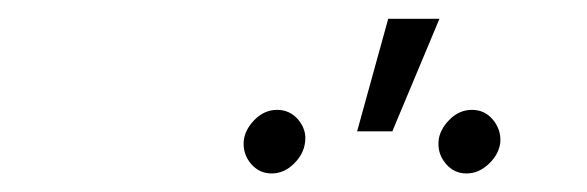

<svg xmlns="http://www.w3.org/2000/svg" viewBox="-20 -838 627 205"><path d="M394.5 -817.9 361.3 -697.8H398.9L449.2 -817.9ZM240.2 -687Q239.3 -673.3 248 -663.1Q256.8 -652.8 270 -652.8Q283.2 -652.8 293.7 -663.1Q304.2 -673.3 305.7 -686Q307.6 -699.2 298.6 -710Q289.6 -720.7 275.9 -720.7Q262.2 -720.7 251.7 -710Q241.2 -699.2 240.2 -687ZM448.2 -687Q447.3 -673.3 456.1 -663.1Q464.8 -652.8 478 -652.8Q491.2 -652.8 502 -663.1Q512.7 -673.3 514.2 -686Q515.1 -699.7 506.3 -710.2Q497.6 -720.7 483.9 -720.7Q470.2 -720.7 459.7 -710Q449.2 -699.2 448.2 -687Z"/></svg>

Font: Roboto Mono ExtraLight
Style: Italic
Weight: 250
Italic angle: -10°
Monospace: yes
Designer: Google
Version: Version 3.000